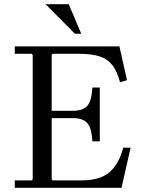

<svg xmlns="http://www.w3.org/2000/svg" viewBox="-20 -890 679 910"><path d="M50 0V-35H130L135 -40V-630L130 -635H50V-670H546L582 -510L549 -500Q535 -553 512 -582Q489 -611 451.5 -623Q414 -635 356 -635H230L225 -630V-320L180 -365H328Q371 -365 392.5 -387Q414 -409 418 -475H453V-220H418Q414 -286 392.5 -308Q371 -330 328 -330H180L225 -375V-40L230 -35H366Q453 -35 498 -73Q543 -111 564 -190H599L556 0ZM196 -870H306L365 -730H335Z"/></svg>

Font: Brygada 1918
Style: Regular
Weight: 400
Designer: Mateusz Machalski | Borys Kosmynka | Przemek Hoffer
Foundry: NIEPODLEGLA 2018
Version: Version 3.006